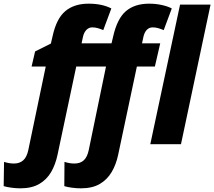

<svg xmlns="http://www.w3.org/2000/svg" viewBox="-121 -785 1166 1045"><path d="M-10 240Q-34 240 -59.5 236.5Q-85 233 -101 228L-99 96Q-72 105 -45 105Q-14 105 5.5 87.5Q25 70 33 32L128 -423H51L70 -505L156 -548L165 -587Q186 -684 234.5 -724.5Q283 -765 361 -765Q435 -765 485 -739L441 -621Q428 -627 412.5 -631.5Q397 -636 381 -636Q362 -636 348.5 -621.5Q335 -607 330 -582L323 -549H486L495 -587Q517 -684 564.5 -724.5Q612 -765 691 -765Q726 -765 758.5 -758Q791 -751 814 -739L770 -621Q756 -627 741 -631.5Q726 -636 710 -636Q690 -636 677 -621.5Q664 -607 659 -582L652 -549H751L722 -423H624L522 58Q511 110 487 151Q463 192 422.5 216Q382 240 319 240Q295 240 269.5 236.5Q244 233 229 228L230 96Q257 105 284 105Q316 105 335 87.5Q354 70 362 32L456 -423H294L192 58Q181 110 157.5 151Q134 192 93 216Q52 240 -10 240ZM697 0 859 -760H1025L864 0Z"/></svg>

Font: Noto Sans Disp ExtBd
Style: Italic
Weight: 800
Italic angle: -12°
Designer: Monotype Design Team
Foundry: Monotype Imaging Inc.
Version: Version 2.000;GOOG;noto-source:20170915:90ef993387c0